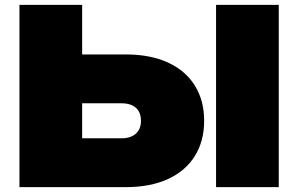

<svg xmlns="http://www.w3.org/2000/svg" viewBox="-20 -770 1227 790"><path d="M60 0V-750H318V-546H497Q599 -546 671.5 -512.5Q744 -479 782 -417.5Q820 -356 820 -273Q820 -190 782 -128.5Q744 -67 671.5 -33.5Q599 0 497 0ZM318 -201H480Q518 -201 539 -220Q560 -239 560 -273Q560 -308 539 -326.5Q518 -345 480 -345H318ZM869 -750H1127V0H869Z"/></svg>

Font: Bounded
Style: Regular
Weight: 900
Designer: Vlad Churkin
Version: Version 1.0